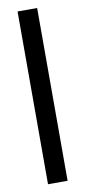

<svg xmlns="http://www.w3.org/2000/svg" viewBox="-82 -721 333 753"><g transform="rotate(-10 85.0 -344.0)"><path d="M46 0V-688H124V0Z"/></g></svg>

Font: Saira Ultra Condensed Medium
Style: Regular
Weight: 500
Width: 1
Designer: Hector Gatti with collaboration of the Omnibus-Type team
Foundry: Omnibus-Type
Version: Version 1.001; ttfautohint (v1.8)